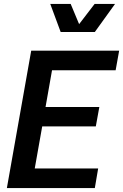

<svg xmlns="http://www.w3.org/2000/svg" viewBox="-20 -958 627 978"><path d="M15 0H463L480 -100H157L195 -314H468L486 -413H212L245 -600H569L587 -700H139ZM236 -938 289 -795H463L566 -938H462L383 -835L340 -938Z"/></svg>

Font: Uncut Sans Semibold
Style: Italic
Weight: 600
Italic angle: -10°
Designer: Kasper Nordkvist
Foundry: Uncut Type
Version: Version 1.111;FEAKit 1.0